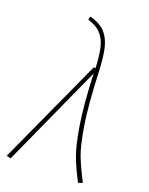

<svg xmlns="http://www.w3.org/2000/svg" viewBox="-140 -809 686 886"><g transform="rotate(20 203.0 -365.5)"><path d="M271 -510Q277 -350 292.5 -254Q308 -158 326 -112Q344 -66 377 -3L356 5Q324 -56 306 -104Q288 -152 272.5 -246.5Q257 -341 251 -494L25 5L4 0L242 -521L251 -520Q248 -583 239 -620.5Q230 -658 207.5 -682.5Q185 -707 143 -719L147 -736Q196 -723 221.5 -696Q247 -669 257.5 -626Q268 -583 271 -510Z"/></g></svg>

Font: Fira Sans Condensed Thin
Style: Italic
Weight: 250
Width: 3
Italic angle: -8°
Designer: Carrois Corporate & Edenspiekermann AG
Foundry: Carrois Corporate GbR & Edenspiekermann AG
Version: Version 4.203